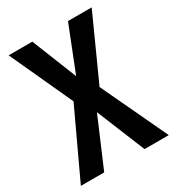

<svg xmlns="http://www.w3.org/2000/svg" viewBox="-173 -816 838 919"><g transform="rotate(-30 246.0 -357.0)"><path d="M489 0H355L246 -267L132 0H3L175 -368L16 -714H147L246 -466L344 -714H475L317 -365Z"/></g></svg>

Font: Avrile Sans Condensed SemiBold
Style: Regular
Weight: 600
Width: 3
Designer: Monotype Design Team
Foundry: Monotype Imaging Inc.
Version: Version 2.001;September 10, 2019;FontCreator 11.5.0.2425 64-